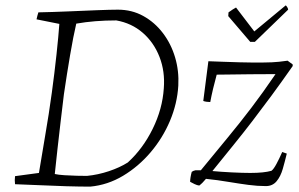

<svg xmlns="http://www.w3.org/2000/svg" viewBox="-20 -686 1115 715"><path d="M316 9Q278 9 226 7.5Q174 6 123 3.5Q72 1 36 0Q34 -15 36 -30L125 -42Q135 -105 148.5 -182.5Q162 -260 173 -341Q183 -414 190.5 -484Q198 -554 201 -597L116 -614Q118 -622 119.5 -628.5Q121 -635 123 -640Q174 -641 232.5 -643.5Q291 -646 341.5 -648Q392 -650 419 -650Q471 -650 513.5 -626.5Q556 -603 586.5 -563Q617 -523 632 -472.5Q647 -422 644 -367Q640 -300 613 -236Q586 -172 541 -119Q496 -66 438.5 -31.5Q381 3 316 9ZM304 -31Q345 -35 385.5 -48.5Q426 -62 456 -81Q512 -132 548.5 -206Q585 -280 590 -357Q595 -420 574 -474Q553 -528 511.5 -564Q470 -600 413 -610Q332 -610 264 -598Q253 -551 241 -480.5Q229 -410 218 -335Q212 -288 206 -235Q200 -182 194 -130.5Q188 -79 184 -38Q197 -35 220 -33.5Q243 -32 266 -31.5Q289 -31 304 -31ZM970 7Q939 7 905 2.5Q871 -2 835 -8Q812 -12 789.5 -15Q767 -18 747 -20Q734 -4 722 5Q714 4 704.5 -0.5Q695 -5 688 -9Q688 -16 689.5 -25.5Q691 -35 694 -46Q699 -50 708 -52H728Q782 -118 827.5 -173Q873 -228 916 -284.5Q959 -341 1006 -410Q958 -410 912.5 -409.5Q867 -409 833 -408.5Q799 -408 787 -408Q780 -383 773.5 -355.5Q767 -328 763 -306Q757 -306 749.5 -307Q742 -308 737 -310L756 -458Q779 -457 810 -456Q841 -455 872 -454Q903 -453 927 -453Q968 -453 992.5 -454Q1017 -455 1051 -460L1070 -446V-440Q1028 -380 991.5 -330.5Q955 -281 920.5 -236Q886 -191 849.5 -146Q813 -101 771 -49Q803 -46 843.5 -44Q884 -42 912 -42Q963 -42 991 -50Q999 -56 1009.5 -75.5Q1020 -95 1031 -120L1048 -114Q1041 -85 1033 -57Q1025 -29 1010 -11Q995 7 970 7ZM912 -530 830 -626 831 -640Q849 -653 859 -658L927 -569L1044 -666Q1046 -665 1049.5 -659.5Q1053 -654 1053 -650L929 -530Z"/></svg>

Font: Labrada Lght
Style: Italic
Weight: 300
Italic angle: -7°
Designer: Mercedes Jáuregui
Foundry: Omnibus-Type Team
Version: Version 1.000; ttfautohint (v1.8.4.7-5d5b)